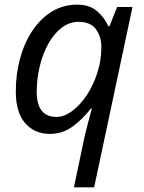

<svg xmlns="http://www.w3.org/2000/svg" viewBox="-20 -566 619 826"><path d="M298 240 346 12Q351 -7 359.5 -40.5Q368 -74 375 -99H371Q337 -55 293.5 -22.5Q250 10 194 10Q129 10 88.5 -36Q48 -82 48 -173Q48 -246 66 -313Q84 -380 118.5 -432.5Q153 -485 202 -515.5Q251 -546 312 -546Q365 -546 397.5 -518Q430 -490 446 -453H451L484 -536H550L385 240ZM223 -63Q256 -63 290 -88Q324 -113 352.5 -155.5Q381 -198 398.5 -252Q416 -306 416 -364Q416 -408 393 -440Q370 -472 318 -472Q278 -472 245 -446.5Q212 -421 188 -378Q164 -335 151 -281Q138 -227 138 -171Q138 -63 223 -63Z"/></svg>

Font: Noto IKEA Latin
Style: Italic
Weight: 400
Italic angle: -12°
Designer: Monotype Design Team
Foundry: Monotype Imaging Inc.
Version: Version 1.0